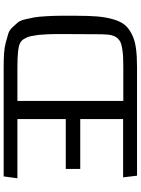

<svg xmlns="http://www.w3.org/2000/svg" viewBox="120 -888 768 1048"><g transform="rotate(90 504.0 -364.0)"><path d="M943 0H348Q306 0 273 -2Q240 -4 212 -11.5Q184 -19 164.5 -25Q145 -31 129 -48Q113 -65 102.5 -77.5Q92 -90 85 -119.5Q78 -149 74.5 -169.5Q71 -190 68.5 -233Q66 -276 66 -307Q66 -338 66 -396Q66 -466 70 -512.5Q74 -559 85.5 -598.5Q97 -638 115.5 -660.5Q134 -683 166.5 -699.5Q199 -716 242.5 -722Q286 -728 348 -728H939L948 -652H630V-418H902V-339H630V-75H953ZM348 -653Q316 -653 293.5 -652Q271 -651 252 -648Q233 -645 220.5 -641.5Q208 -638 198.5 -630.5Q189 -623 183.5 -615Q178 -607 174 -594.5Q170 -582 169 -569Q168 -556 167 -536Q166 -445 166 -354Q166 -352 166 -348Q166 -324 166 -312Q166 -300 166 -277.5Q166 -255 167 -242.5Q168 -230 169 -211Q170 -192 172 -180.5Q174 -169 176.5 -154Q179 -139 183 -130Q187 -121 192 -112Q197 -103 203.5 -97.5Q210 -92 217 -89Q242 -75 348 -75H531V-653Z"/></g></svg>

Font: Myanmar Chatu
Style: Regular
Weight: 400
Designer: Danh Hong
Foundry: Google Inc.
Version: Version 2.00 November 20, 2015